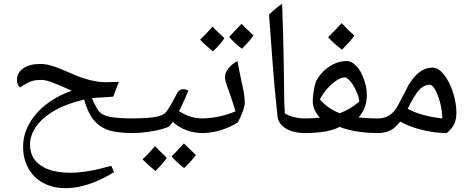

<svg xmlns="http://www.w3.org/2000/svg" viewBox="-20 -691 2437 997"><path d="M321 286Q254 286 204.5 259Q155 232 127.5 183.5Q100 135 100 71Q100 15 125.5 -36.5Q151 -88 197 -130Q228 -158 267.5 -181Q307 -204 353 -220Q311 -239 285.5 -249.5Q260 -260 243 -266Q216 -276 192 -276Q161 -276 140 -268Q119 -260 83 -237Q76 -245 72 -254.5Q68 -264 68 -276Q68 -314 101.5 -336.5Q135 -359 189 -359Q218 -359 252 -348.5Q286 -338 345 -312Q397 -288 444 -276Q491 -264 531 -264L597 -266L568 -189Q554 -188 539 -187Q524 -186 509 -185Q496 -185 483.5 -184Q471 -183 457 -181Q473 -146 484 -127Q495 -108 510.5 -99Q526 -90 552 -84Q574 -80 604 -78Q634 -76 675 -76Q683 -76 683 -68V-8Q683 0 675 0Q586 0 540 -16.5Q494 -33 465 -70Q435 -107 417 -174Q326 -153 260.5 -115Q195 -77 163 -27Q150 -7 143 15Q136 37 136 60Q136 130 191 168Q246 206 346 206Q432 206 558 170L572 203Q528 230 485 248.5Q442 267 401 276.5Q360 286 321 286Z M666 0Q658 0 658 -8V-68Q658 -76 666 -76Q728 -76 771 -81.5Q814 -87 832 -100Q843 -107 858 -131.5Q873 -156 902 -211Q907 -219 914.5 -223.5Q922 -228 933 -228Q945 -228 958 -220Q952 -205 941.5 -181.5Q931 -158 922 -138Q913 -118 909 -114Q943 -93 972 -84.5Q1001 -76 1035 -76Q1043 -76 1043 -68V-8Q1043 0 1035 0Q942 0 877 -58L861 -37Q854 -30 822.5 -21Q791 -12 748.5 -6Q706 0 666 0ZM936 182Q894 149 871 121Q893 100 935 54Q940 58 955 73Q970 88 997 114Q987 128 972 145Q957 162 936 182ZM787 197Q765 179 748 163.5Q731 148 720 136Q734 124 750 107Q766 90 785 68Q789 73 804.5 88Q820 103 846 128Q837 143 822 160Q807 177 787 197Z M1026 0Q1018 0 1018 -8V-68Q1018 -76 1026 -76Q1072 -76 1119.5 -86.5Q1167 -97 1203 -113Q1196 -136 1187 -163.5Q1178 -191 1167 -223Q1157 -249 1152.5 -265.5Q1148 -282 1148 -290Q1148 -312 1165.5 -335Q1183 -358 1213 -374Q1215 -360 1221 -331.5Q1227 -303 1236 -259Q1244 -226 1247.5 -200.5Q1251 -175 1251 -157Q1251 -142 1241.5 -114.5Q1232 -87 1215 -55Q1124 0 1026 0ZM1236 -438Q1214 -455 1197.5 -470.5Q1181 -486 1170 -500Q1175 -505 1191 -522Q1207 -539 1234 -567Q1240 -561 1255.5 -546Q1271 -531 1296 -507Q1277 -477 1236 -438ZM1086 -424Q1064 -442 1047 -457.5Q1030 -473 1019 -485Q1033 -498 1049 -514.5Q1065 -531 1084 -553Q1090 -546 1105 -531Q1120 -516 1145 -493Q1136 -478 1121 -461Q1106 -444 1086 -424Z M1563 0Q1524 0 1493 -10.5Q1462 -21 1443 -40.5Q1424 -60 1421 -87Q1418 -116 1414.5 -150Q1411 -184 1407 -227Q1403 -270 1398.5 -325.5Q1394 -381 1389 -452.5Q1384 -524 1377 -615Q1391 -629 1408 -643.5Q1425 -658 1445 -671Q1448 -593 1450 -517Q1452 -441 1453.5 -356.5Q1455 -272 1456 -169L1459 -102Q1482 -89 1508.5 -82.5Q1535 -76 1563 -76Q1571 -76 1571 -68V-8Q1571 0 1563 0Z M1555 0Q1546 0 1546 -9V-67Q1546 -76 1555 -76Q1583 -76 1604 -77Q1625 -78 1641 -80Q1604 -121 1604 -166Q1604 -183 1607 -204.5Q1610 -226 1614 -244.5Q1618 -263 1622 -270Q1639 -302 1664 -325Q1689 -348 1718.5 -361Q1748 -374 1780 -374Q1806 -374 1830 -349Q1854 -324 1869 -281Q1885 -239 1885 -195Q1885 -132 1842 -81Q1858 -79 1885 -77.5Q1912 -76 1949 -76Q1958 -76 1958 -68V-8Q1958 0 1949 0Q1825 0 1744 -32Q1710 -15 1664.5 -7.5Q1619 0 1555 0ZM1744 -103Q1801 -124 1846 -164Q1843 -189 1829.5 -219Q1816 -249 1799 -269Q1781 -289 1771 -289Q1752 -289 1728 -273.5Q1704 -258 1680.5 -232Q1657 -206 1641 -175Q1662 -151 1687.5 -133Q1713 -115 1744 -103ZM1756 -433Q1712 -466 1684 -498Q1710 -524 1727 -542Q1744 -560 1754 -571Q1770 -554 1786.5 -537.5Q1803 -521 1820 -506Q1809 -490 1792.5 -471.5Q1776 -453 1756 -433Z M2299 0Q2259 0 2215 -7.5Q2171 -15 2130 -28.5Q2089 -42 2058 -60Q2035 -28 2007 -14Q1979 0 1941 0Q1933 0 1933 -8V-68Q1933 -76 1941 -76Q1979 -76 2005 -94.5Q2031 -113 2050 -150Q2068 -183 2078.5 -204.5Q2089 -226 2098 -243Q2107 -260 2121 -278Q2146 -311 2172 -325.5Q2198 -340 2227 -340Q2256 -340 2285 -304Q2314 -268 2332 -212Q2350 -157 2350 -104Q2350 -73 2339 -48Q2328 -23 2299 0ZM2277 -76Q2276 -122 2263 -166.5Q2250 -211 2234 -234Q2223 -251 2211 -251Q2174 -251 2142 -206Q2134 -194 2122.5 -174.5Q2111 -155 2097 -126Q2132 -107 2177 -94.5Q2222 -82 2277 -76Z"/></svg>

Font: Noto Naskh Arabic
Style: Regular
Weight: 400
Designer: Monotype Design Team, David Williams, Mohamad Dakak and Nizar Qandah
Foundry: Monotype Imaging Inc.
Version: Version 2.013